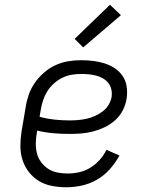

<svg xmlns="http://www.w3.org/2000/svg" viewBox="-20 -782 640 810"><path d="M261 8Q230 8 200 2.5Q170 -3 145 -18Q120 -33 102 -56Q84 -79 75 -107Q66 -135 66 -166Q66 -197 71 -228L88 -328Q92 -355 101 -381.5Q110 -408 126.5 -432Q143 -456 165.5 -475.5Q188 -495 214 -507Q240 -519 267.5 -523.5Q295 -528 322 -528Q347 -528 372.5 -525Q398 -522 421.5 -514.5Q445 -507 465 -493.5Q485 -480 498 -460.5Q511 -441 514.5 -416Q518 -391 514 -365Q510 -340 498 -316.5Q486 -293 466 -275Q446 -257 422 -245.5Q398 -234 373 -227.5Q348 -221 323.5 -219Q299 -217 274 -217Q239 -217 204.5 -220Q170 -223 137 -231L135 -219Q131 -197 131 -175Q131 -153 136.5 -133Q142 -113 154.5 -96.5Q167 -80 184.5 -69Q202 -58 223 -54Q244 -50 266 -50Q290 -50 314.5 -55.5Q339 -61 361 -74.5Q383 -88 400.5 -107.5Q418 -127 429 -150L484 -126Q467 -95 443.5 -68.5Q420 -42 390 -24.5Q360 -7 326.5 0.5Q293 8 261 8ZM274 -274Q291 -274 309 -275.5Q327 -277 345 -281Q363 -285 380 -292.5Q397 -300 412.5 -311.5Q428 -323 438 -339.5Q448 -356 451 -374Q453 -390 449.5 -405.5Q446 -421 436.5 -432.5Q427 -444 414 -451.5Q401 -459 385.5 -463Q370 -467 354.5 -468.5Q339 -470 322 -470Q302 -470 281.5 -466.5Q261 -463 242 -453.5Q223 -444 206.5 -429Q190 -414 179 -396Q168 -378 161.5 -358Q155 -338 152 -319L147 -289Q177 -281 209 -277.5Q241 -274 274 -274ZM331 -582 295 -618 444 -762 490 -718Z"/></svg>

Font: Iosevka HT Light Extended
Style: Italic
Weight: 300
Width: 7
Italic angle: -9°
Monospace: yes
Designer: Belleve Invis
Foundry: Belleve Invis
Version: Version 32.3.0; ttfautohint (v1.8.4)